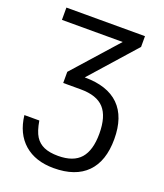

<svg xmlns="http://www.w3.org/2000/svg" viewBox="-163 -819 969 1131"><g transform="rotate(20 322.0 -253.5)"><path d="M297.9 -361.3Q440.4 -361.3 513.2 -289.8Q585.9 -218.3 585.9 -78.6Q585.9 59.1 514.9 131.3Q443.8 203.6 307.6 203.6Q192.9 203.6 122.8 142.6Q52.7 81.5 39.6 -31.2H133.3Q144 32.7 164.3 64.7Q184.6 96.7 219.2 111.8Q253.9 127 307.6 127Q403.3 127 447.8 76.2Q492.2 25.4 492.2 -78.6Q492.2 -186.5 446.5 -236.8Q400.9 -287.1 299.8 -287.1H189.9V-356.9L436.5 -633.8H55.7V-710.9H548.3V-643.6Z"/></g></svg>

Font: Roboto
Style: Regular
Weight: 400
Designer: Google
Version: Version 2.001047; 2015